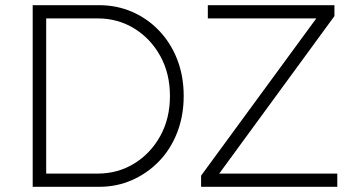

<svg xmlns="http://www.w3.org/2000/svg" viewBox="-20 -720 1379 740"><path d="M106 0V-700H362Q430 -700 489 -674.5Q548 -649 593 -602Q638 -555 663 -491Q688 -427 688 -350Q688 -274 663 -209.5Q638 -145 593 -98.5Q548 -52 489 -26Q430 0 362 0ZM357 -649H158V-51H357Q434 -51 497 -89.5Q560 -128 597.5 -195.5Q635 -263 635 -350Q635 -437 597.5 -504.5Q560 -572 497 -610.5Q434 -649 357 -649ZM755 0V-43L1199 -649H781V-700H1269V-658L825 -51H1280V0Z"/></svg>

Font: Readex Pro ExtraLight
Style: Regular
Weight: 200
Designer: Bonnie Shaver-Troup, Thomas Jockin
Foundry: Lexend
Version: Version 1.203; ttfautohint (v1.8.3)